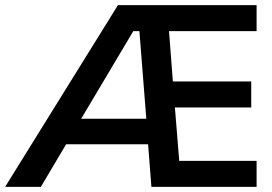

<svg xmlns="http://www.w3.org/2000/svg" viewBox="-40 -732 1067 752"><path d="M965 -610H622L637 -413H944V-311H645L662 -102H965V0H553L540 -167H219L120 0H-20L422 -712H965ZM533 -267 506 -610H482L278 -267Z"/></svg>

Font: Muli-Bold
Style: Bold
Weight: 700
Version: Version 2.000